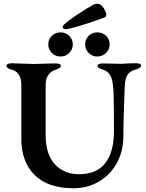

<svg xmlns="http://www.w3.org/2000/svg" viewBox="-20 -992 782 1026"><path d="M94 -249V-541Q94 -571 81 -592Q68 -613 45 -619Q15 -626 15 -641Q15 -647 23 -650.5Q31 -654 43 -654Q62 -654 100 -652Q142 -650 161 -650Q180 -650 222 -652L278 -653Q305 -653 305 -640Q305 -633 298.5 -629Q292 -625 281.5 -621Q271 -617 264 -614Q248 -607 236 -587.5Q224 -568 224 -539V-270Q224 -167 273.5 -114Q323 -61 402 -61Q496 -61 542.5 -120Q589 -179 589 -293Q589 -426 587 -492Q585 -550 574.5 -578Q564 -606 538 -617Q533 -619 523 -622.5Q513 -626 507 -630Q501 -634 501 -639Q501 -653 530 -653L582 -652Q594 -651 620 -651Q638 -651 664 -653L707 -654Q734 -654 734 -641Q734 -628 704 -620Q674 -612 661.5 -592Q649 -572 647 -536Q642 -429 640 -325Q640 -281 639 -258Q638 -180 602.5 -117.5Q567 -55 506.5 -20.5Q446 14 373 14Q237 14 165.5 -56.5Q94 -127 94 -249ZM238 -754Q238 -782 257 -800.5Q276 -819 303 -819Q331 -819 350 -800.5Q369 -782 369 -754Q369 -728 350 -709Q331 -690 303 -690Q276 -690 257 -709Q238 -728 238 -754ZM435 -754Q435 -782 454 -800.5Q473 -819 499 -819Q528 -819 547 -800.5Q566 -782 566 -754Q566 -728 546.5 -709Q527 -690 499 -690Q473 -690 454 -709Q435 -728 435 -754ZM315 -847Q315 -855 327 -865Q348 -884 397 -916.5Q446 -949 479 -967Q491 -972 499 -972Q513 -972 524 -961Q535 -950 541.5 -935.5Q548 -921 548 -914Q548 -903 540 -899Q427 -858 366 -843Q343 -836 332 -836Q325 -836 320 -839Q315 -842 315 -847Z"/></svg>

Font: EB Garamond SemiBold
Style: Regular
Weight: 600
Designer: Georg Duffner and Octavio Pardo
Foundry: Georg Duffner
Version: Version 1.000